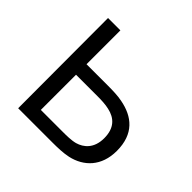

<svg xmlns="http://www.w3.org/2000/svg" viewBox="-145 -705 848 848"><g transform="rotate(45 278.5 -281.0)"><path d="M72.9 -562.5 74 0H288.5C320.8 0 355.2 -1 384.4 -7.3C459.4 -24 515.6 -79.2 515.6 -175C515.6 -281.2 455.2 -329.2 371.9 -344.8C346.9 -350 314.6 -351 281.2 -351H150V-562.5ZM150 -285.4H285.4C308.3 -285.4 334.4 -284.4 356.2 -279.2C404.2 -268.8 436.5 -238.5 436.5 -175C436.5 -111.5 400 -82.3 363.5 -71.9C340.6 -65.6 308.3 -65.6 285.4 -65.6H150Z"/></g></svg>

Font: Manrope3
Style: Regular
Weight: 400
Width: 4
Designer: Mikhail Sharanda
Foundry: Mikhail Sharanda
Version: Version 3.000;PS 003.000;hotconv 1.0.88;makeotf.lib2.5.64775